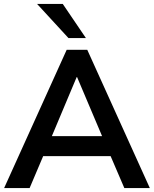

<svg xmlns="http://www.w3.org/2000/svg" viewBox="-20 -959 784 979"><path d="M1 0 320 -705H425L744 0H614L529 -198L583 -163H161L215 -198L131 0ZM371 -566 231 -233 205 -265H539L514 -233L373 -566ZM329 -765 169 -939H300L418 -765Z"/></svg>

Font: Nunito Sans 12pt ExtraLight
Style: Bold
Weight: 700
Version: Version 3.101;gftools[0.9.27]